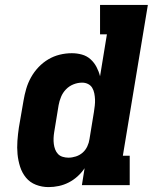

<svg xmlns="http://www.w3.org/2000/svg" viewBox="-20 -755 640 783"><path d="M178 8Q151 8 126.5 -1.5Q102 -11 86 -30.5Q70 -50 62 -75Q54 -100 51.5 -126.5Q49 -153 51 -180.5Q53 -208 57 -235L76 -345Q80 -369 87 -393Q94 -417 106.5 -439.5Q119 -462 137 -481Q155 -500 177 -513Q199 -526 223.5 -532Q248 -538 273 -538Q294 -538 314 -532.5Q334 -527 349 -513.5Q364 -500 373.5 -482Q383 -464 388 -444L416 -615H388V-735H583L481 -120H509V0H314L325 -69Q313 -51 296.5 -36Q280 -21 260.5 -11Q241 -1 220 3.5Q199 8 178 8ZM259 -112Q274 -112 289.5 -117Q305 -122 317 -132.5Q329 -143 336 -158Q343 -173 345 -188L363 -298Q365 -311 366.5 -324Q368 -337 367.5 -349.5Q367 -362 364.5 -374.5Q362 -387 356 -397Q350 -407 339 -412.5Q328 -418 315 -418Q297 -418 279.5 -411Q262 -404 249 -390.5Q236 -377 229 -360Q222 -343 219 -326L201 -216Q199 -204 198.5 -191.5Q198 -179 199.5 -167.5Q201 -156 205 -145.5Q209 -135 216.5 -127Q224 -119 235.5 -115.5Q247 -112 259 -112Z"/></svg>

Font: Iosevka Slab HvExObl
Style: Regular
Weight: 900
Width: 7
Italic angle: -9°
Monospace: yes
Designer: Belleve Invis
Foundry: Belleve Invis
Version: Version 11.1.1; ttfautohint (v1.8.3)